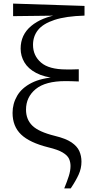

<svg xmlns="http://www.w3.org/2000/svg" viewBox="-20 -827 517 1070"><path d="M338 223Q354 184 363.5 154Q373 124 373 98Q373 76 364.5 57.5Q356 39 329.5 23Q303 7 249 -6Q145 -32 97.5 -77.5Q50 -123 50 -198Q50 -249 75.5 -293Q101 -337 156 -365Q211 -393 298 -398L297 -390Q226 -397 181.5 -420.5Q137 -444 116 -479.5Q95 -515 95 -556Q95 -633 153.5 -682Q212 -731 313 -747L304 -732V-740L53 -737V-807L451 -794V-740Q347 -737 283.5 -716Q220 -695 192 -660Q164 -625 164 -577Q164 -517 208.5 -478.5Q253 -440 349 -440Q361 -440 382 -440Q403 -440 419 -441V-373Q398 -374 378 -374.5Q358 -375 345 -375Q233 -375 179 -330.5Q125 -286 125 -216Q125 -161 160.5 -126.5Q196 -92 285 -70Q347 -55 378.5 -33.5Q410 -12 422 15Q434 42 434 74Q434 111 418.5 145.5Q403 180 374 223Z"/></svg>

Font: Noto Serif TC
Style: Regular
Weight: 400
Designer: Ryoko NISHIZUKA  (kana & ideographs); Frank Grießhammer (Latin, Greek & Cyrillic); Wenlong ZHANG  (bopomofo); Sandoll Co
Foundry: Adobe
Version: Version 2.003-H1;hotconv 1.1.1;makeotfexe 2.6.0